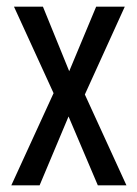

<svg xmlns="http://www.w3.org/2000/svg" viewBox="-20 -557 413 577"><path d="M141 -277 22 -537H109L188 -343L269 -537H355L235 -273L360 0H274L186 -207L99 0H14Z"/></svg>

Font: Noto Sans Lao ExtraCondensed
Style: Regular
Weight: 400
Width: 2
Designer: Monotype Design Team
Foundry: Monotype Imaging Inc.
Version: Version 2.004; ttfautohint (v1.8.4.7-5d5b)